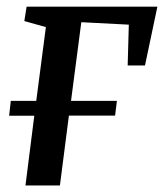

<svg xmlns="http://www.w3.org/2000/svg" viewBox="-20 -568 502 588"><path d="M61.5 -547.5H462L424 -367.5H371L374.5 -492.5L229 -500L197.5 -259H338L332.5 -214H191L163.5 0H58L85 -213.5H8L13 -259H91L120.5 -485L54.5 -503.5Z"/></svg>

Font: Merriweather 36pt Medium
Style: Italic
Weight: 500
Italic angle: -7.8°
Version: Version 2.101